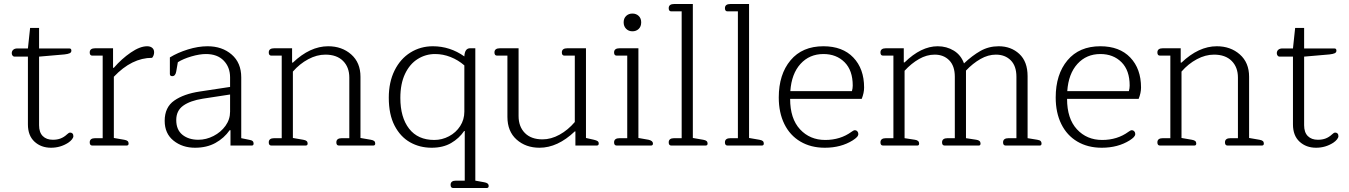

<svg xmlns="http://www.w3.org/2000/svg" viewBox="-20 -730 6764 963"><path d="M120 -106V-446H52Q47 -446 43 -451Q39 -456 39 -463Q39 -474 46.5 -480.5Q54 -487 67 -487H120L131 -590H176V-487H328Q338 -487 338 -476Q338 -467 329.5 -463Q321 -459 303 -457L176 -446V-102Q176 -66 194.5 -47.5Q213 -29 245 -29Q267 -29 284 -35.5Q301 -42 316 -56Q325 -65 332 -65Q339 -65 343.5 -60.5Q348 -56 348 -47Q348 -40 341 -31Q334 -22 322 -14Q283 11 236 11Q186 11 153 -19.5Q120 -50 120 -106Z M430 -16Q430 -37 458 -37H495V-451H443Q430 -451 430 -467Q430 -488 458 -488H547V-390H551Q590 -435 636 -466.5Q682 -498 718 -498Q734 -498 743.5 -490Q753 -482 753 -468Q753 -452 743 -440Q641 -440 551 -345V-38L603 -29Q615 -27 620 -22.5Q625 -18 625 -10Q625 0 615 0H443Q430 0 430 -16Z M806 -124Q806 -192 854 -225.5Q902 -259 982 -271L1134 -294V-342Q1134 -393 1102 -426Q1070 -459 1013 -459Q981 -459 940 -447Q899 -435 872 -418L864 -372Q860 -348 844 -348Q832 -348 832 -359V-442Q871 -466 922.5 -482Q974 -498 1021 -498Q1094 -498 1142 -456.5Q1190 -415 1190 -342V-37L1229 -29Q1242 -27 1247 -22.5Q1252 -18 1252 -10Q1252 0 1243 0H1136V-77H1132Q1104 -37 1060.5 -13Q1017 11 958 11Q895 11 850.5 -24.5Q806 -60 806 -124ZM1134 -170V-256L997 -235Q934 -225 899 -200Q864 -175 864 -128Q864 -79 895 -54Q926 -29 975 -29Q1014 -29 1051 -48Q1088 -67 1111 -99Q1134 -131 1134 -170Z M1328 -16Q1328 -37 1356 -37H1393V-451H1341Q1328 -451 1328 -467Q1328 -488 1356 -488H1445V-416H1449Q1535 -498 1626 -498Q1695 -498 1741.5 -457Q1788 -416 1788 -345V-38L1840 -29Q1852 -27 1857 -22.5Q1862 -18 1862 -10Q1862 0 1852 0H1680Q1667 0 1667 -16Q1667 -37 1695 -37H1732V-341Q1732 -393 1700.5 -424.5Q1669 -456 1612 -456Q1569 -456 1526 -433Q1483 -410 1449 -371V-38L1501 -29Q1513 -27 1518 -22.5Q1523 -18 1523 -10Q1523 0 1513 0H1341Q1328 0 1328 -16Z M2240 197Q2240 176 2267 176H2311V-73H2308Q2283 -36 2242.5 -12.5Q2202 11 2145 11Q2085 11 2036.5 -16.5Q1988 -44 1959 -100Q1930 -156 1930 -240Q1930 -318 1959 -376.5Q1988 -435 2038.5 -466.5Q2089 -498 2151 -498Q2237 -498 2309 -447Q2311 -488 2338 -488H2364V176L2408 184Q2420 186 2425.5 190.5Q2431 195 2431 203Q2431 213 2421 213H2253Q2240 213 2240 197ZM2309 -170V-402Q2278 -429 2240 -444Q2202 -459 2162 -459Q2115 -459 2075 -434Q2035 -409 2011.5 -359.5Q1988 -310 1988 -239Q1988 -141 2032 -84.5Q2076 -28 2158 -28Q2197 -28 2232 -46.5Q2267 -65 2288 -97.5Q2309 -130 2309 -170Z M2525 -144V-451H2473Q2460 -451 2460 -467Q2460 -488 2488 -488H2581V-148Q2581 -95 2612.5 -63Q2644 -31 2701 -31Q2744 -31 2786.5 -54.5Q2829 -78 2863 -118V-451H2811Q2798 -451 2798 -467Q2798 -488 2826 -488H2919V-38L2959 -29Q2972 -26 2977.5 -22Q2983 -18 2983 -10Q2983 0 2973 0H2866V-71H2863Q2777 11 2686 11Q2617 11 2571 -30Q2525 -71 2525 -144Z M3108 -618Q3108 -638 3120.5 -650Q3133 -662 3152 -662Q3171 -662 3183.5 -650Q3196 -638 3196 -618Q3196 -597 3183.5 -585Q3171 -573 3152 -573Q3133 -573 3120.5 -585.5Q3108 -598 3108 -618ZM3060 -16Q3060 -37 3088 -37H3126V-451H3073Q3060 -451 3060 -467Q3060 -488 3088 -488H3182V-38L3233 -29Q3255 -24 3255 -10Q3255 0 3245 0H3073Q3060 0 3060 -16Z M3334 -16Q3334 -37 3362 -37H3399V-673H3347Q3334 -673 3334 -689Q3334 -710 3362 -710H3455V-38L3507 -29Q3519 -27 3524 -22.5Q3529 -18 3529 -10Q3529 0 3519 0H3347Q3334 0 3334 -16Z M3616 -16Q3616 -37 3644 -37H3681V-673H3629Q3616 -673 3616 -689Q3616 -710 3644 -710H3737V-38L3789 -29Q3801 -27 3806 -22.5Q3811 -18 3811 -10Q3811 0 3801 0H3629Q3616 0 3616 -16Z M3886 -241Q3886 -357 3945 -427.5Q4004 -498 4110 -498Q4206 -498 4260 -441.5Q4314 -385 4314 -291Q4314 -264 4302 -234H3943Q3943 -135 3992.5 -81.5Q4042 -28 4119 -28Q4195 -28 4251 -69Q4253 -70 4258 -73.5Q4263 -77 4268 -77Q4275 -77 4280 -71.5Q4285 -66 4285 -58Q4285 -50 4278 -42.5Q4271 -35 4257 -26Q4198 11 4117 11Q4047 11 3994.5 -20Q3942 -51 3914 -108Q3886 -165 3886 -241ZM4253 -273Q4257 -287 4257 -301Q4257 -377 4216 -418Q4175 -459 4110 -459Q4040 -459 3995 -409.5Q3950 -360 3944 -273Z M4396 -16Q4396 -37 4424 -37H4461V-451H4409Q4396 -451 4396 -467Q4396 -488 4424 -488H4513V-417H4517Q4600 -498 4683 -498Q4728 -498 4764 -476Q4800 -454 4815 -412Q4856 -451 4897.5 -474.5Q4939 -498 4989 -498Q5051 -498 5092.5 -459.5Q5134 -421 5134 -348V-37L5183 -29Q5195 -27 5199.5 -22.5Q5204 -18 5204 -10Q5204 0 5195 0H5024Q5011 0 5011 -16Q5011 -37 5039 -37H5078V-345Q5078 -399 5049.5 -427.5Q5021 -456 4975 -456Q4936 -456 4897.5 -434Q4859 -412 4825 -376V-37L4877 -29Q4898 -26 4898 -10Q4898 0 4889 0H4718Q4705 0 4705 -16Q4705 -37 4733 -37H4769V-345Q4769 -399 4741 -427.5Q4713 -456 4668 -456Q4628 -456 4589.5 -434Q4551 -412 4517 -375V-37L4569 -29Q4590 -26 4590 -10Q4590 0 4581 0H4409Q4396 0 4396 -16Z M5275 -241Q5275 -357 5334 -427.5Q5393 -498 5499 -498Q5595 -498 5649 -441.5Q5703 -385 5703 -291Q5703 -264 5691 -234H5332Q5332 -135 5381.5 -81.5Q5431 -28 5508 -28Q5584 -28 5640 -69Q5642 -70 5647 -73.5Q5652 -77 5657 -77Q5664 -77 5669 -71.5Q5674 -66 5674 -58Q5674 -50 5667 -42.5Q5660 -35 5646 -26Q5587 11 5506 11Q5436 11 5383.5 -20Q5331 -51 5303 -108Q5275 -165 5275 -241ZM5642 -273Q5646 -287 5646 -301Q5646 -377 5605 -418Q5564 -459 5499 -459Q5429 -459 5384 -409.5Q5339 -360 5333 -273Z M5785 -16Q5785 -37 5813 -37H5850V-451H5798Q5785 -451 5785 -467Q5785 -488 5813 -488H5902V-416H5906Q5992 -498 6083 -498Q6152 -498 6198.5 -457Q6245 -416 6245 -345V-38L6297 -29Q6309 -27 6314 -22.5Q6319 -18 6319 -10Q6319 0 6309 0H6137Q6124 0 6124 -16Q6124 -37 6152 -37H6189V-341Q6189 -393 6157.5 -424.5Q6126 -456 6069 -456Q6026 -456 5983 -433Q5940 -410 5906 -371V-38L5958 -29Q5970 -27 5975 -22.5Q5980 -18 5980 -10Q5980 0 5970 0H5798Q5785 0 5785 -16Z M6465 -106V-446H6397Q6392 -446 6388 -451Q6384 -456 6384 -463Q6384 -474 6391.5 -480.5Q6399 -487 6412 -487H6465L6476 -590H6521V-487H6673Q6683 -487 6683 -476Q6683 -467 6674.5 -463Q6666 -459 6648 -457L6521 -446V-102Q6521 -66 6539.5 -47.5Q6558 -29 6590 -29Q6612 -29 6629 -35.5Q6646 -42 6661 -56Q6670 -65 6677 -65Q6684 -65 6688.5 -60.5Q6693 -56 6693 -47Q6693 -40 6686 -31Q6679 -22 6667 -14Q6628 11 6581 11Q6531 11 6498 -19.5Q6465 -50 6465 -106Z"/></svg>

Font: Maitree Light
Style: Regular
Weight: 300
Designer: CadsonDemak Team
Foundry: CadsonDemak
Version: Version 1.001